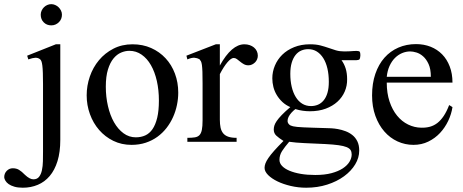

<svg xmlns="http://www.w3.org/2000/svg" viewBox="-97 -669 2184 906"><path d="M195.3 -599.6Q195.3 -589.4 191.7 -580.3Q188 -571.3 181.2 -564.5Q174.3 -557.6 165.3 -553.5Q156.2 -549.3 145 -549.3Q123.5 -549.3 109.4 -563.5Q95.2 -577.6 95.2 -599.6Q95.2 -609.9 99.4 -618.9Q103.5 -627.9 110.4 -634.8Q117.2 -641.6 126.2 -645.5Q135.3 -649.4 145 -649.4Q154.3 -649.4 163.3 -645.5Q172.4 -641.6 179.4 -634.8Q186.5 -627.9 190.9 -618.9Q195.3 -609.9 195.3 -599.6ZM187.5 -9.3Q187.5 48.8 174.3 91.3Q161.1 133.8 137.5 161.6Q113.8 189.5 81.3 203.1Q48.8 216.8 10.7 216.8Q-12.7 216.8 -29.3 211.9Q-45.9 207 -56.2 199.7Q-66.4 192.4 -71.5 183.6Q-76.7 174.8 -77.1 167.5Q-77.1 149.4 -65.2 137.2Q-53.2 125 -36.6 125Q-19.5 125 -7.1 132.6Q5.4 140.1 21 156.2Q43.5 177.2 60.5 177.2Q78.1 177.2 87.4 165.3Q96.7 153.3 100.8 134.3Q105 115.2 105.5 92Q106 68.8 106 45.9V-272.5Q106 -304.2 105.2 -325.2Q104.5 -346.2 102.8 -359.6Q101.1 -373 98.4 -379.9Q95.7 -386.7 91.8 -389.6Q82 -397 69.8 -396.5Q57.6 -396 36.6 -388.7L31.2 -406.2L166.5 -460H187.5Z M744.1 -231.9Q744.1 -203.1 738 -173.6Q731.9 -144 719.7 -116.7Q707.5 -89.4 689 -65.4Q670.4 -41.5 646 -23.7Q621.6 -5.9 590.8 4.4Q560.1 14.6 523.4 14.6Q476.6 14.6 437.7 -4.4Q398.9 -23.4 370.8 -55.7Q342.8 -87.9 327.4 -130.4Q312 -172.9 312 -219.2Q312 -264.6 326.9 -307.9Q341.8 -351.1 369.9 -384.8Q397.9 -418.5 438 -439.2Q478 -460 528.3 -460Q576.7 -460 616.2 -442.4Q655.8 -424.8 684.3 -394Q712.9 -363.3 728.5 -321.5Q744.1 -279.8 744.1 -231.9ZM652.8 -194.3Q652.8 -244.1 643.1 -287.1Q633.3 -330.1 615.2 -361.6Q597.2 -393.1 571.3 -411.1Q545.4 -429.2 513.2 -429.2Q494.1 -429.2 474.4 -420.9Q454.6 -412.6 438.5 -393.1Q422.4 -373.5 412.4 -341.1Q402.3 -308.6 402.3 -259.8Q402.3 -211.9 412.4 -168.5Q422.4 -125 440.9 -92.3Q459.5 -59.6 485.6 -40.3Q511.7 -21 543.9 -21Q568.4 -21 588.4 -30Q608.4 -39.1 622.6 -59.6Q636.7 -80.1 644.8 -113.3Q652.8 -146.5 652.8 -194.3Z M1119.6 -406.2Q1119.6 -397.5 1116.2 -389.2Q1112.8 -380.9 1106.7 -374.8Q1100.6 -368.7 1092.5 -364.7Q1084.5 -360.8 1075.2 -360.8Q1063 -360.8 1053.5 -366.2Q1043.9 -371.6 1036.1 -378.2Q1028.3 -384.8 1021 -390.1Q1013.7 -395.5 1005.9 -395.5Q993.7 -395.5 976.3 -375.2Q959 -355 940.4 -319.3V-104Q940.4 -83 943.8 -66.9Q947.3 -50.8 956.1 -40Q964.8 -29.3 980.2 -23.9Q995.6 -18.6 1019.5 -18.6V0H787.1V-18.6Q808.1 -18.6 822 -20.8Q835.9 -22.9 844 -31.2Q852.1 -39.6 855.5 -56.2Q858.9 -72.8 858.9 -101.1V-274.4Q858.9 -309.6 858.2 -330.3Q857.4 -351.1 855.7 -362.8Q854 -374.5 851.1 -379.9Q848.1 -385.3 844.2 -389.6Q833.5 -395.5 820.6 -396.5Q807.6 -397.5 787.1 -388.7L782.7 -406.2L921.4 -460H940.4V-359.9Q996.1 -460 1056.2 -460Q1069.3 -460 1081.1 -456.1Q1092.8 -452.1 1101.3 -445.1Q1109.9 -438 1114.7 -428Q1119.6 -418 1119.6 -406.2Z M1603.5 -407.7Q1603.5 -405.3 1602.5 -398.7Q1601.6 -392.1 1599.1 -388.7Q1596.7 -386.7 1592.5 -386Q1588.4 -385.3 1583.5 -384.8Q1578.1 -384.3 1571.8 -384.8H1514.6Q1527.3 -367.7 1534.2 -345.5Q1541 -323.2 1541 -295.4Q1541.5 -264.6 1529.8 -237.3Q1518.1 -210 1495.4 -189.2Q1472.7 -168.5 1439.9 -156.2Q1407.2 -144 1365.2 -144Q1348.1 -144 1331.1 -146.5Q1314 -148.9 1296.9 -154.3Q1287.1 -147 1278.3 -137.2Q1269.5 -127.4 1264.6 -117.4Q1259.8 -107.4 1260 -97.9Q1260.3 -88.4 1267.6 -81.5Q1270.5 -78.6 1274.7 -76.7Q1278.8 -74.7 1286.1 -73Q1293.5 -71.3 1305.2 -70.1Q1316.9 -68.8 1335.2 -68.1Q1353.5 -67.4 1379.6 -66.4Q1405.8 -65.4 1441.9 -64.5Q1450.7 -64.5 1465.6 -63.7Q1480.5 -63 1498 -59.8Q1515.6 -56.6 1533.2 -50Q1550.8 -43.5 1565.4 -32Q1580.1 -20.5 1589.1 -2.4Q1598.1 15.6 1598.1 41.5Q1598.1 75.2 1579.1 106.7Q1560.1 138.2 1526.4 162.8Q1492.7 187.5 1447 202.1Q1401.4 216.8 1347.7 216.8Q1310.5 216.8 1275.1 208.5Q1239.7 200.2 1212.4 187Q1185.1 173.8 1168.2 157Q1151.4 140.1 1151.4 123Q1151.4 113.3 1155.5 102.1Q1159.7 90.8 1169.7 76.2Q1179.7 61.5 1197 42Q1214.4 22.5 1240.7 -3.9Q1218.3 -18.1 1206.5 -29.3Q1194.8 -40.5 1194.8 -57.6Q1194.8 -66.4 1197.5 -75.9Q1200.2 -85.4 1208.5 -97.7Q1216.8 -109.9 1232.2 -126Q1247.6 -142.1 1272.9 -163.6Q1251.5 -172.9 1235.6 -187.7Q1219.7 -202.6 1209 -220.5Q1198.2 -238.3 1193.1 -258.5Q1188 -278.8 1188 -299.3Q1188 -330.6 1200.2 -359.6Q1212.4 -388.7 1235.1 -410.9Q1257.8 -433.1 1291 -446.5Q1324.2 -460 1365.7 -460Q1394.5 -460 1415 -454.6Q1435.5 -449.2 1452.9 -443.1Q1470.2 -437 1487.8 -431.6Q1505.4 -426.3 1528.3 -426.3Q1543.5 -426.3 1553.5 -427Q1563.5 -427.7 1570.8 -428.2Q1578.1 -428.7 1584 -428.7Q1590.3 -428.7 1597.2 -427.2Q1603.5 -425.8 1603.5 -407.7ZM1454.6 -282.7Q1454.6 -317.4 1448 -345.7Q1441.4 -374 1428.7 -394.3Q1416 -414.6 1398.2 -425.8Q1380.4 -437 1357.4 -437Q1339.8 -437 1324.5 -430.4Q1309.1 -423.8 1297.6 -409.4Q1286.1 -395 1279.5 -373Q1272.9 -351.1 1272.9 -320.3Q1272.9 -287.1 1279.5 -259.3Q1286.1 -231.4 1298.6 -211.2Q1311 -190.9 1329.1 -179.7Q1347.2 -168.5 1370.6 -168.5Q1388.2 -168.5 1403.6 -175Q1418.9 -181.6 1430.4 -195.6Q1441.9 -209.5 1448.2 -231Q1454.6 -252.4 1454.6 -282.7ZM1562.5 59.6Q1562.5 47.9 1557.4 39.3Q1552.2 30.8 1538.3 25.1Q1524.4 19.5 1500.2 16.1Q1476.1 12.7 1437.5 10.7Q1382.3 8.3 1339.8 6.3Q1297.4 4.4 1267.6 0Q1246.6 24.4 1234.1 43.7Q1221.7 63 1221.7 85.4Q1221.7 101.1 1233.9 114Q1246.1 127 1268.6 136.5Q1291 146 1322 151.4Q1353 156.7 1390.6 156.7Q1434.6 156.7 1466.8 148.2Q1499 139.6 1520.3 125.7Q1541.5 111.8 1552 94.5Q1562.5 77.1 1562.5 59.6Z M2038.1 -163.6Q2033.2 -130.9 2018.1 -98.9Q2002.9 -66.9 1979.5 -41.7Q1956.1 -16.6 1924.3 -1Q1892.6 14.6 1854 14.6Q1814.5 14.6 1778.8 -1.7Q1743.2 -18.1 1716.6 -48.6Q1689.9 -79.1 1674.3 -122.3Q1658.7 -165.5 1658.7 -218.8Q1658.7 -275.4 1674.1 -320.3Q1689.5 -365.2 1717 -396.5Q1744.6 -427.7 1782.7 -444.3Q1820.8 -460.9 1866.2 -460.9Q1903.3 -460.9 1934.8 -448.5Q1966.3 -436 1989.3 -412.6Q2012.2 -389.2 2025.1 -355.5Q2038.1 -321.8 2038.1 -279.3H1728Q1728 -229.5 1741.2 -189.9Q1754.4 -150.4 1776.9 -123Q1799.3 -95.7 1828.9 -81.3Q1858.4 -66.9 1891.1 -66.4Q1913.1 -65.9 1931.9 -71Q1950.7 -76.2 1966.8 -88.6Q1982.9 -101.1 1996.8 -121.8Q2010.7 -142.6 2022.5 -173.3ZM1936 -306.6Q1936 -343.8 1925.3 -366.9Q1914.6 -390.1 1899.4 -403.3Q1884.3 -416.5 1867.7 -421.4Q1851.1 -426.3 1838.9 -426.3Q1819.3 -426.3 1800.5 -418.5Q1781.7 -410.6 1766.6 -395.5Q1751.5 -380.4 1741.2 -357.9Q1731 -335.4 1728 -306.6Z"/></svg>

Font: Doulos SIL Cyr
Style: Regular
Weight: 400
Designer: Walt Agee, Victor Gaultney, Peter Martin, Debbi Hosken, Becca Hirsbrunner
Foundry: SIL International
Version: Version 5.000